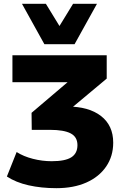

<svg xmlns="http://www.w3.org/2000/svg" viewBox="-20 -792 651 1004"><path d="M275 192Q196 192 129.5 177Q63 162 16 131L67 3Q103 26 152 38.5Q201 51 250 51Q321 51 353 30.5Q385 10 385 -33Q385 -76 349.5 -94.5Q314 -113 241 -113H146L145 -202L385 -406L375 -362H45V-503H538V-381L325 -203L273 -235H331Q444 -235 508 -185.5Q572 -136 572 -46Q572 25 535 79Q498 133 431.5 162.5Q365 192 275 192ZM212 -561 95 -772H220L291 -656L362 -772H487L370 -561Z"/></svg>

Font: Nunito Sans 8pt Black
Style: Regular
Weight: 900
Version: Version 3.101;gftools[0.9.27]